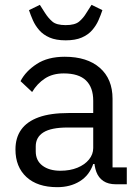

<svg xmlns="http://www.w3.org/2000/svg" viewBox="-20 -763 574 795"><path d="M505 0H460Q428 0 408 -13.5Q388 -27 379 -51Q370 -75 370 -106V-113L401 -84H366Q350 -37 310.5 -12.5Q271 12 217 12Q135 12 89.5 -30Q44 -72 44 -144Q44 -193 68 -226.5Q92 -260 140.5 -277.5Q189 -295 264 -295H366V-346Q366 -401 336 -430Q306 -459 244 -459Q198 -459 166 -438Q134 -417 113 -382L65 -427Q86 -468 132 -498Q178 -528 248 -528Q341 -528 393.5 -482Q446 -436 446 -354V-70H505ZM366 -235H260Q192 -235 160 -215Q128 -195 128 -157V-136Q128 -98 156 -77Q184 -56 230 -56Q270 -56 300.5 -68.5Q331 -81 348.5 -102.5Q366 -124 366 -150ZM252 -596Q212 -596 185.5 -607.5Q159 -619 142.5 -638Q126 -657 116.5 -678.5Q107 -700 100 -721L145 -743L166 -710Q180 -688 197 -673.5Q214 -659 252 -659Q290 -659 307.5 -673.5Q325 -688 338 -710L359 -743L404 -721Q397 -700 387.5 -678.5Q378 -657 361.5 -638Q345 -619 318.5 -607.5Q292 -596 252 -596Z"/></svg>

Font: IBM Plex Sans
Style: Regular
Weight: 400
Designer: Mike Abbink, Paul van der Laan, Pieter van Rosmalen
Foundry: Bold Monday
Version: Version 3.201